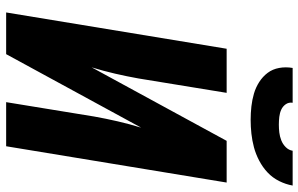

<svg xmlns="http://www.w3.org/2000/svg" viewBox="-198 -798 995 640"><g transform="rotate(90 300.0 -477.5)"><path d="M21 0 142 -735H289L241 -441Q234 -402 225 -363Q216 -324 204 -285L449 -735H588L467 0H320L368 -294Q375 -333 384 -372Q393 -411 405 -450L160 0ZM379 -815Q356 -815 334 -817.5Q312 -820 291.5 -826Q271 -832 253 -843.5Q235 -855 222.5 -871.5Q210 -888 206 -910Q202 -932 206 -955H322Q320 -942 327 -932Q334 -922 345 -917Q356 -912 369 -910.5Q382 -909 395 -909Q408 -909 421 -910.5Q434 -912 447 -917Q460 -922 470 -932Q480 -942 482 -955H598Q594 -932 583 -910Q572 -888 554.5 -871.5Q537 -855 515 -843.5Q493 -832 470.5 -826Q448 -820 425 -817.5Q402 -815 379 -815Z"/></g></svg>

Font: Iosevka Heavy Extended
Style: Italic
Weight: 900
Width: 7
Italic angle: -9°
Monospace: yes
Designer: Belleve Invis
Foundry: Belleve Invis
Version: Version 32.5.0; ttfautohint (v1.8.4)